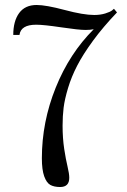

<svg xmlns="http://www.w3.org/2000/svg" viewBox="-20 -750 510 770"><path d="M58.1 -609.9H33.2Q33.2 -665.5 56.9 -697.8Q80.6 -730 127 -730Q164.1 -730 239.3 -710Q314.5 -689.9 357.9 -689.9Q382.3 -689.9 402.1 -696Q421.9 -702.1 429.7 -708.5L437 -714.8L449.2 -700.2Q393.6 -642.1 353 -586.7Q312.5 -531.2 289.6 -486.8Q266.6 -442.4 252.9 -397Q239.3 -351.6 235.1 -317.9Q231 -284.2 231 -246.1Q231 -195.8 237.5 -152.8Q244.1 -109.9 251 -81.5Q257.8 -53.2 257.8 -37.1Q257.8 0 221.2 0Q196.8 0 181.6 -8.5Q166.5 -17.1 157.2 -43.2Q147.9 -69.3 147.9 -115.2Q147.9 -260.7 203.4 -398.4Q258.8 -536.1 356 -632.8Q342.8 -629.9 323.2 -629.9Q295.9 -629.9 225.6 -640.4Q155.3 -650.9 125 -650.9Q63.5 -650.9 58.1 -609.9Z"/></svg>

Font: Rochester
Style: Regular
Weight: 400
Designer: Gillian Fisher
Foundry: Font Diner, Inc DBA Sideshow
Version: Version 1.005